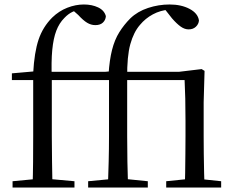

<svg xmlns="http://www.w3.org/2000/svg" viewBox="-20 -836 1049 856"><path d="M36 0V-28L152 -39H190L312 -28V0ZM125 0Q127 -57 127.5 -114.5Q128 -172 128 -229V-479H33V-509L158 -520L128 -505V-511Q133 -603 152 -659.5Q171 -716 213 -758Q243 -787 280 -801.5Q317 -816 354 -816Q390 -816 417.5 -803Q445 -790 452 -764Q451 -747 439 -735.5Q427 -724 405 -724Q386 -724 368.5 -734.5Q351 -745 329 -769L303 -792V-803H344V-795Q322 -792 303 -783Q284 -774 267 -756Q244 -733 231 -699Q218 -665 213 -613.5Q208 -562 211 -485V-229Q211 -172 212 -114.5Q213 -57 214 0ZM170 -479V-516H466V-479ZM373 0V-28L489 -39H530L639 -28V0ZM461 0Q463 -57 464.5 -114.5Q466 -172 466 -229V-479H371V-509L495 -520L464 -505Q468 -568 479.5 -613.5Q491 -659 512 -692.5Q533 -726 561 -754Q593 -785 640 -800.5Q687 -816 736 -816Q788 -816 825 -796.5Q862 -777 867 -745Q866 -729 853.5 -717Q841 -705 821 -705Q803 -705 785.5 -717.5Q768 -730 747 -754L714 -796V-803H734V-793Q695 -790 661.5 -772Q628 -754 604 -725Q576 -693 561 -639Q546 -585 547 -490V-229Q547 -172 548 -114.5Q549 -57 551 0ZM721 0V-28L829 -39H862L966 -28V0ZM803 0Q805 -24 805.5 -65Q806 -106 806.5 -150.5Q807 -195 807 -229V-298Q807 -354 806 -396.5Q805 -439 803 -479H507V-516H779L879 -528L892 -520L888 -380V-229Q888 -195 888.5 -150.5Q889 -106 890 -65Q891 -24 892 0Z"/></svg>

Font: Noto Serif TC
Style: Regular
Weight: 400
Designer: Ryoko NISHIZUKA  (kana & ideographs); Frank Grießhammer (Latin, Greek & Cyrillic); Wenlong ZHANG  (bopomofo); Sandoll Co
Foundry: Adobe
Version: Version 2.003-H1;hotconv 1.1.1;makeotfexe 2.6.0